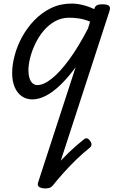

<svg xmlns="http://www.w3.org/2000/svg" viewBox="-20 -539 663 1074"><path d="M275 499Q265 511 248.5 509Q232 507 223.5 496Q215 485 227 471Q253 436 287 396.5Q321 357 362 317Q403 277 450 240Q459 232 468.5 235.5Q478 239 485 251Q493 261 491.5 271.5Q490 282 480 289Q447 315 409.5 351Q372 387 337.5 425.5Q303 464 275 499ZM161 17Q127 17 101.5 -1Q76 -19 62 -52Q48 -85 48 -130Q48 -176 62 -229Q76 -282 104 -333Q132 -384 172.5 -426Q213 -468 265 -493.5Q317 -519 381 -519Q410 -519 443 -511Q476 -503 507 -488L508 -491Q512 -504 522 -509.5Q532 -515 551 -515Q582 -515 590.5 -505.5Q599 -496 592 -476L278 489Q274 502 264 508.5Q254 515 231 515Q215 515 201 508Q187 501 193 482L403 -163Q359 -103 316.5 -62.5Q274 -22 235 -2.5Q196 17 161 17ZM139 -146Q139 -121 145 -102Q151 -83 162.5 -73Q174 -63 189 -63Q224 -63 270 -99.5Q316 -136 367.5 -206.5Q419 -277 472 -379L484 -418Q450 -432 420.5 -436Q391 -440 367 -440Q324 -440 288 -420Q252 -400 224.5 -367.5Q197 -335 178 -295.5Q159 -256 149 -217Q139 -178 139 -146Z"/></svg>

Font: Playwrite NZ
Style: Regular
Weight: 400
Designer: Veronika Burian, José Scaglione
Foundry: TypeTogether
Version: Version 1.002